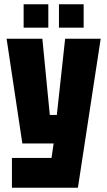

<svg xmlns="http://www.w3.org/2000/svg" viewBox="-20 -742 504 902"><path d="M36 140V0H222L232 -68H85L11 -560H179L214 -202H247L286 -560H453L346 140ZM91 -612V-722H207V-612ZM257 -612V-722H373V-612Z"/></svg>

Font: Tektur Condensed
Style: Bold
Weight: 700
Width: 3
Designer: Adam Jagosz
Foundry: Adam Jagosz
Version: Version 1.005;gftools[0.9.30]